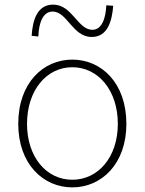

<svg xmlns="http://www.w3.org/2000/svg" viewBox="-20 -798 626 831"><path d="M293 13C419 13 527 -88 527 -262C527 -439 419 -540 293 -540C167 -540 59 -439 59 -262C59 -88 167 13 293 13ZM293 -20C181 -20 97 -118 97 -262C97 -407 181 -507 293 -507C405 -507 490 -407 490 -262C490 -118 405 -20 293 -20ZM377 -638C448 -638 465 -711 470 -773L440 -775C438 -718 420 -669 380 -669C316 -669 293 -778 210 -778C139 -778 121 -707 117 -643L146 -640C148 -700 166 -748 208 -748C271 -748 294 -638 377 -638Z"/></svg>

Font: Noto Sans CJK Thin
Style: Regular
Weight: 100
Designer: Ryoko NISHIZUKA (kana & ideographs); Paul D. Hunt (Latin, Greek & Cyrillic); Wenlong ZHANG (bopomofo); Sandoll Communica
Foundry: Adobe Systems Incorporated
Version: Version 1.000;PS 1;hotconv 1.0.78;makeotf.lib2.5.61930